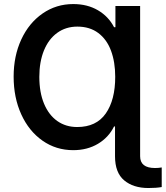

<svg xmlns="http://www.w3.org/2000/svg" viewBox="-20 -737 825 956"><path d="M752 99.6Q770.5 99.6 785.2 96.7V194.3Q759.3 199.2 718.8 199.2Q644 199.2 598.4 161.1Q552.7 123 552.7 41V-107.4H547.9Q521 -52.7 467.8 -21Q414.6 10.7 344.7 10.7Q259.3 10.7 191.7 -36.6Q124 -84 85.9 -167.5Q47.9 -251 47.9 -355.5Q47.9 -458 85.9 -540.3Q124 -622.6 191.9 -669.7Q259.8 -716.8 344.7 -716.8Q415 -716.8 467.8 -685.8Q520.5 -654.8 547.9 -601.6H554.7V-707H677.7V41Q677.7 99.6 752 99.6ZM553.7 -354.5Q553.7 -428.2 532.7 -484.6Q511.7 -541 469.2 -572.8Q426.8 -604.5 365.2 -604.5Q307.6 -604.5 264.6 -573.2Q221.7 -542 198.7 -485.4Q175.8 -428.7 175.8 -354.5Q175.8 -277.3 199.2 -220.9Q222.7 -164.6 265.1 -134.5Q307.6 -104.5 364.3 -104.5Q459.5 -104.5 506.6 -171.9Q553.7 -239.3 553.7 -354.5Z"/></svg>

Font: Pretendard GOV SemiBold
Style: Regular
Weight: 600
Designer: Base glyphs from Inter by Rasmus Andersson; Hangeul glyphs from Noto Sans CJK(Source Han Sans) by Jang Soo-young and Kan
Foundry: Kil Hyung-jin
Version: Version 1.309